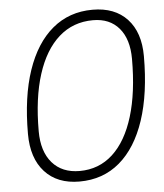

<svg xmlns="http://www.w3.org/2000/svg" viewBox="-52 -749 689 805"><g transform="rotate(-5 293.0 -346.5)"><path d="M250.5 9.8Q157.2 9.8 104.7 -47.9Q52.2 -105.5 52.2 -208Q52.2 -363.8 89.8 -474.4Q127.4 -585 198 -644Q268.6 -703.1 367.2 -703.1Q460.4 -703.1 512.7 -647Q564.9 -590.8 564.9 -490.7Q564.9 -333.5 527.6 -221.4Q490.2 -109.4 419.9 -49.8Q349.6 9.8 250.5 9.8ZM254.9 -34.2Q336.4 -34.2 394.5 -87.6Q452.6 -141.1 483.4 -241.7Q514.2 -342.3 514.2 -483.4Q514.2 -566.4 474.9 -612.8Q435.5 -659.2 365.2 -659.2Q281.2 -659.2 221.4 -606.2Q161.6 -553.2 129.9 -454.1Q98.1 -355 98.1 -215.3Q98.1 -129.9 139.6 -82Q181.2 -34.2 254.9 -34.2Z"/></g></svg>

Font: CaskaydiaCove NFP ExtraLight
Style: Italic
Weight: 200
Italic angle: -10°
Designer: Aaron Bell
Foundry: Saja Typeworks
Version: Version 2111.001; VTT 6.35;Nerd Fonts 3.1.1